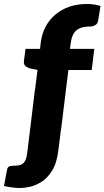

<svg xmlns="http://www.w3.org/2000/svg" viewBox="-66 -763 524 963"><path d="M71 0 122 -412 89 -419Q72 -423 62 -431.5Q52 -440 54 -457L62 -518H135L138 -547Q149 -637 212 -690Q275 -743 370 -743Q389 -743 405.5 -740.5Q422 -738 438 -733L426 -658Q423 -643 411 -636.5Q399 -630 390 -630Q386 -630 384.5 -630Q383 -630 383 -630Q341 -630 317.5 -611Q294 -592 288 -542L285 -518H407L394 -412H277L240 -111ZM36 180Q16 180 -6.5 177Q-29 174 -46 170L-31 90Q-29 78 -22 73Q-15 68 8 68Q29 68 41.5 62Q54 56 61 41.5Q68 27 71 1L109 -312H264L227 -10Q219 55 195 93.5Q171 132 140 150.5Q109 169 81 174.5Q53 180 36 180Z"/></svg>

Font: Aleo Black
Style: Italic
Weight: 900
Italic angle: -7°
Designer: Alessio Laiso
Foundry: Alessio Laiso
Version: Version 2.001;gftools[0.9.29]